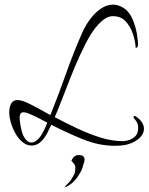

<svg xmlns="http://www.w3.org/2000/svg" viewBox="-20 -564 643 831"><path d="M321 107Q346 107 346 127Q346 130 345.5 132.5Q345 135 344 138Q341 149 336.5 163Q332 177 319 197Q309 213 292 228Q275 243 259 247Q267 236 276.5 227.5Q286 219 296 200Q304 187 305 177Q306 167 306 159Q306 151 300 144.5Q294 138 289 132Q299 107 321 107ZM477 67Q408 67 338 38.5Q268 10 202 -24Q195 -11 190 0.5Q185 12 180 20Q153 66 117 66Q84 66 56 28Q40 5 30 -24Q20 -53 20 -78Q20 -101 28.5 -116Q37 -131 56 -131Q76 -131 113 -112Q150 -93 198 -66Q234 -155 266 -246Q298 -337 337 -425Q349 -452 369 -479.5Q389 -507 415 -525.5Q441 -544 470 -544Q492 -544 516 -529Q540 -513 553.5 -481.5Q567 -450 572.5 -417.5Q578 -385 577 -365Q576 -361 571 -357.5Q566 -354 567 -361Q565 -389 554.5 -419.5Q544 -450 523.5 -472Q503 -494 469 -494Q444 -494 419 -471.5Q394 -449 371 -412Q348 -373 325 -322.5Q302 -272 282 -220.5Q262 -169 245 -125.5Q228 -82 217 -57Q262 -33 312.5 -9Q363 15 414 31Q465 47 512 47Q542 46 562 29Q582 12 577 -22Q574 -36 565.5 -45Q557 -54 558 -58Q560 -63 563.5 -62Q567 -61 570 -59Q603 -35 603 -7Q603 19 576.5 39.5Q550 60 512 65Q503 66 494.5 66.5Q486 67 477 67ZM116 53Q129 53 142 41Q155 29 165 10Q173 -4 185 -33Q167 -42 150.5 -51Q134 -60 117 -67Q95 -78 82 -78Q65 -78 65 -55Q65 -51 65.5 -45.5Q66 -40 67 -33Q73 13 86.5 33Q100 53 116 53Z"/></svg>

Font: Grey Qo
Style: Regular
Weight: 400
Designer: Robert E. Leuschke
Foundry: Robert E. Leuschke
Version: Version 2.010